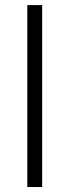

<svg xmlns="http://www.w3.org/2000/svg" viewBox="-20 -752 279 772"><path d="M149.5 -731.5V0H89.8V-731.5Z"/></svg>

Font: Inter Zeller Light
Style: Regular
Weight: 300
Designer: Rasmus Andersson; Joe Bland
Foundry: zeller
Version: Version 3.015;git-dec3a8cb1